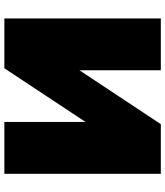

<svg xmlns="http://www.w3.org/2000/svg" viewBox="40 -780 740 859"><g transform="rotate(90 409.5 -350.0)"><path d="M62 0V-700H294V-336L535 -700H757V0H525V-363L285 0Z"/></g></svg>

Font: Montserrat Black
Style: Regular
Weight: 900
Designer: Julieta Ulanovsky
Foundry: Julieta Ulanovsky
Version: Version 9.000; ttfautohint (v1.8.4.7-5d5b)